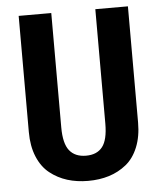

<svg xmlns="http://www.w3.org/2000/svg" viewBox="-52 -745 673 801"><g transform="rotate(-5 285.0 -344.5)"><path d="M56 -213.5V-700H192.5V-221Q192.5 -153.5 216 -124Q239.5 -94.5 285.5 -94.5Q331.5 -94.5 354.2 -123.8Q377 -153 377 -221V-700H513.5V-213.5Q513.5 -154.5 495.2 -110Q477 -65.5 445 -39.8Q413 -14 373 -1.5Q333 11 285.5 11Q238 11 198 -1.5Q158 -14 125.5 -39.8Q93 -65.5 74.5 -110Q56 -154.5 56 -213.5Z"/></g></svg>

Font: League Mono Narrow SemiBold
Style: Regular
Weight: 600
Width: 3
Designer: Tyler Finck
Foundry: The League of Moveable Type / Tyler Finck
Version: Version 2.210